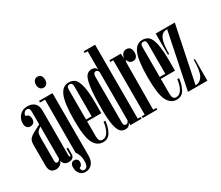

<svg xmlns="http://www.w3.org/2000/svg" viewBox="-145 -1082 1823 1584"><g transform="rotate(-30 767.0 -290.0)"><path d="M250 -96V-38Q250 -13 235.5 -1.5Q221 10 198 10Q149 10 141 -35Q123 10 76 10Q15 10 15 -62V-260Q15 -294 28 -311.5Q41 -329 74 -347L140 -382V-499Q140 -522 133.5 -531Q127 -540 113 -540Q98 -540 87.5 -528Q77 -516 76 -499Q114 -492 114 -451Q114 -428 102.5 -415.5Q91 -403 71 -403Q50 -403 38 -416.5Q26 -430 26 -457Q26 -498 54 -529Q82 -560 130 -560Q169 -560 195 -538Q221 -516 221 -464V-35Q221 -25 228 -25Q235 -25 235 -35V-96ZM140 -57V-362Q113 -345 104.5 -329.5Q96 -314 96 -279V-61Q96 -47 100 -41Q104 -35 114 -35Q132 -35 140 -57Z M364 -550V40Q364 97 338.5 123.5Q313 150 278 150Q242 150 223 125.5Q204 101 204 68Q204 19 242 19Q257 19 267 28.5Q277 38 277 55Q277 88 249 97Q249 112 255.5 121Q262 130 276 130Q295 130 304 112.5Q313 95 313 66Q313 36 306 14.5Q299 -7 283 -31L284 -534H236V-550ZM324 -730Q344 -730 355.5 -716Q367 -702 367 -678Q367 -654 355.5 -639.5Q344 -625 324 -625Q304 -625 292 -639.5Q280 -654 280 -678Q280 -701 292 -715.5Q304 -730 324 -730Z M495 -64Q495 -10 529 -10Q565 -10 585.5 -47Q606 -84 611 -135H628Q623 -78 599 -34Q575 10 526 10Q468 10 437.5 -49.5Q407 -109 407 -266Q407 -423 434.5 -491.5Q462 -560 522 -560Q558 -560 580.5 -540.5Q603 -521 616.5 -463.5Q630 -406 630 -295V-205H495ZM495 -223H548V-509Q548 -543 522 -543Q495 -543 495 -509Z M896 -16V0H788V-26Q783 -10 770.5 0Q758 10 738 10Q709 10 690.5 -8.5Q672 -27 661 -80Q650 -133 650 -234Q650 -374 661 -445Q672 -516 691.5 -538Q711 -560 743 -560Q775 -560 788 -532V-704H760V-720H868V-16ZM788 -47V-505Q785 -516 779.5 -522Q774 -528 763 -528Q751 -528 744.5 -518.5Q738 -509 738 -490V-51Q738 -22 760 -22Q780 -22 788 -47Z M1119 -503Q1119 -476 1107 -461Q1095 -446 1072 -446Q1054 -446 1042 -457Q1030 -468 1025 -487L1018 -465L1015 -16H1045V0H906V-16H934V-534H906V-550H1015L1018 -501Q1028 -560 1073 -560Q1096 -560 1107.5 -544Q1119 -528 1119 -503Z M1197 -64Q1197 -10 1231 -10Q1267 -10 1287.5 -47Q1308 -84 1313 -135H1330Q1325 -78 1301 -34Q1277 10 1228 10Q1170 10 1139.5 -49.5Q1109 -109 1109 -266Q1109 -423 1136.5 -491.5Q1164 -560 1224 -560Q1260 -560 1282.5 -540.5Q1305 -521 1318.5 -463.5Q1332 -406 1332 -295V-205H1197ZM1197 -223H1250V-509Q1250 -543 1224 -543Q1197 -543 1197 -509Z M1359 -348H1347V-550H1529L1419 -16Q1463 -16 1487 -57.5Q1511 -99 1511 -206H1522V0H1337L1447 -534Q1417 -534 1398 -518Q1379 -502 1369 -461.5Q1359 -421 1359 -348Z"/></g></svg>

Font: FFF_Magyar-Nemzet Bold
Style: Regular
Weight: 700
Width: 2
Designer: bBox Type GmbH
Foundry: bBox Type GmbH
Version: Version 0.004